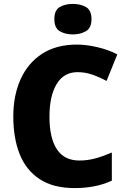

<svg xmlns="http://www.w3.org/2000/svg" viewBox="-20 -952 650 982"><path d="M376 -583Q307 -583 270 -522.5Q233 -462 233 -355Q233 -246 271 -188.5Q309 -131 386 -131Q429 -131 470 -142.5Q511 -154 552 -172V-28Q508 -8 461 1Q414 10 362 10Q252 10 182.5 -36Q113 -82 80.5 -164Q48 -246 48 -356Q48 -464 85.5 -547Q123 -630 195.5 -677Q268 -724 373 -724Q422 -724 479 -710.5Q536 -697 580 -674L525 -538Q490 -557 453 -570Q416 -583 376 -583ZM353 -932Q391 -932 419.5 -916Q448 -900 448 -854Q448 -809 419.5 -792.5Q391 -776 353 -776Q313 -776 285.5 -792.5Q258 -809 258 -854Q258 -900 285.5 -916Q313 -932 353 -932Z"/></svg>

Font: Noto Sans Disp ExtBd
Style: Regular
Weight: 800
Designer: Monotype Design Team
Foundry: Monotype Imaging Inc.
Version: Version 2.000;GOOG;noto-source:20170915:90ef993387c0; ttfaut